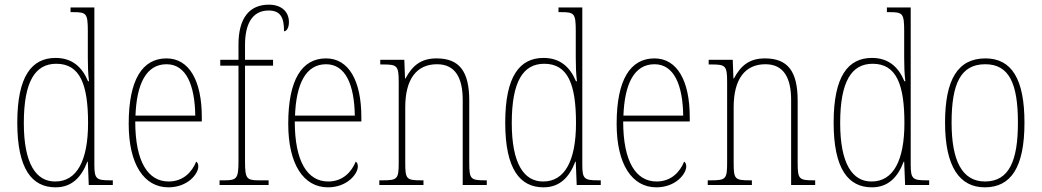

<svg xmlns="http://www.w3.org/2000/svg" viewBox="-20 -792 4459 822"><path d="M218 10C288 10 329 -34 354 -100H356L360 0H463V-20H452C392 -20 384 -26 384 -88V-760H282V-740H293C350 -740 356 -735 356 -658V-544C356 -511 357 -477 361 -444H357C332 -504 290 -544 218 -544C116 -544 54 -466 54 -267C54 -68 117 10 218 10ZM217 -15C134 -14 82 -92 82 -265C82 -444 131 -519 221 -519C323 -519 357 -430 357 -265C357 -106 310 -15 217 -15Z M701 10C784 10 829 -48 829 -79C829 -91 825 -97 820 -100C802 -56 765 -15 702 -15C614 -15 559 -99 559 -272H844V-291C844 -446 790 -542 693 -542C589 -542 531 -450 531 -262C531 -88 597 10 701 10ZM816 -297H560C565 -431 605 -517 693 -517C777 -517 814 -428 816 -297Z M920 0H1130V-20H1088C1035 -20 1029 -28 1029 -102V-511H1149V-536H1029V-600C1029 -686 1058 -747 1130 -747C1184 -747 1196 -713 1196 -658C1207 -658 1217 -673 1217 -697C1217 -744 1183 -772 1131 -772C1048 -772 1001 -715 1001 -601V-536H923V-511H1001V-102C1001 -28 994 -20 941 -20H920Z M1384 10C1467 10 1512 -48 1512 -79C1512 -91 1508 -97 1503 -100C1485 -56 1448 -15 1385 -15C1297 -15 1242 -99 1242 -272H1527V-291C1527 -446 1473 -542 1376 -542C1272 -542 1214 -450 1214 -262C1214 -88 1280 10 1384 10ZM1499 -297H1243C1248 -431 1288 -517 1376 -517C1460 -517 1497 -428 1499 -297Z M1604 0H1793V-20H1784C1720 -20 1715 -25 1715 -95V-333C1715 -454 1764 -517 1851 -517C1931 -517 1961 -456 1961 -364V0H2064V-20H2057C1995 -20 1989 -25 1989 -95V-361C1989 -485 1948 -542 1849 -542C1783 -542 1746 -512 1716 -456H1714L1711 -536H1608V-516H1620C1680 -516 1687 -511 1687 -441V-95C1687 -25 1681 -20 1617 -20H1604Z M2307 10C2377 10 2418 -34 2443 -100H2445L2449 0H2552V-20H2541C2481 -20 2473 -26 2473 -88V-760H2371V-740H2382C2439 -740 2445 -735 2445 -658V-544C2445 -511 2446 -477 2450 -444H2446C2421 -504 2379 -544 2307 -544C2205 -544 2143 -466 2143 -267C2143 -68 2206 10 2307 10ZM2306 -15C2223 -14 2171 -92 2171 -265C2171 -444 2220 -519 2310 -519C2412 -519 2446 -430 2446 -265C2446 -106 2399 -15 2306 -15Z M2790 10C2873 10 2918 -48 2918 -79C2918 -91 2914 -97 2909 -100C2891 -56 2854 -15 2791 -15C2703 -15 2648 -99 2648 -272H2933V-291C2933 -446 2879 -542 2782 -542C2678 -542 2620 -450 2620 -262C2620 -88 2686 10 2790 10ZM2905 -297H2649C2654 -431 2694 -517 2782 -517C2866 -517 2903 -428 2905 -297Z M3010 0H3199V-20H3190C3126 -20 3121 -25 3121 -95V-333C3121 -454 3170 -517 3257 -517C3337 -517 3367 -456 3367 -364V0H3470V-20H3463C3401 -20 3395 -25 3395 -95V-361C3395 -485 3354 -542 3255 -542C3189 -542 3152 -512 3122 -456H3120L3117 -536H3014V-516H3026C3086 -516 3093 -511 3093 -441V-95C3093 -25 3087 -20 3023 -20H3010Z M3713 10C3783 10 3824 -34 3849 -100H3851L3855 0H3958V-20H3947C3887 -20 3879 -26 3879 -88V-760H3777V-740H3788C3845 -740 3851 -735 3851 -658V-544C3851 -511 3852 -477 3856 -444H3852C3827 -504 3785 -544 3713 -544C3611 -544 3549 -466 3549 -267C3549 -68 3612 10 3713 10ZM3712 -15C3629 -14 3577 -92 3577 -265C3577 -444 3626 -519 3716 -519C3818 -519 3852 -430 3852 -265C3852 -106 3805 -15 3712 -15Z M4196 10C4308 10 4366 -75 4366 -267C4366 -452 4312 -542 4199 -542C4081 -542 4026 -452 4026 -267C4026 -77 4089 10 4196 10ZM4197 -15C4099 -15 4054 -104 4054 -267C4054 -434 4093 -517 4198 -517C4300 -517 4338 -435 4338 -267C4338 -107 4302 -15 4197 -15Z"/></svg>

Font: Noto Serif Bengali Condensed Thin
Style: Regular
Weight: 100
Width: 3
Designer: Juan Bruce, Universal Thirst, Indian Type Foundry and the Monotype Design Team.
Foundry: Monotype Imaging Inc.
Version: Version 2.003